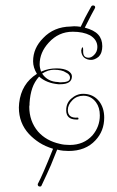

<svg xmlns="http://www.w3.org/2000/svg" viewBox="-20 -603 429 702"><path d="M126 79Q118 79 118 71Q118 69 119 68Q127 53 140.5 22Q154 -9 174 -59Q145 -68 124 -81.5Q103 -95 86 -113Q49 -153 49 -210L50 -226Q58 -297 115 -333Q101 -356 101 -379Q101 -427 138 -464Q177 -505 238 -506Q241 -506 244.5 -506.5Q248 -507 251 -507Q257 -507 262.5 -506.5Q268 -506 275 -505L291 -538Q296 -547 301.5 -557.5Q307 -568 314 -580Q316 -583 320 -583Q328 -583 328 -576L326 -571Q324 -567 320.5 -561Q317 -555 313 -547L290 -502Q324 -493 339 -476.5Q354 -460 354 -434Q354 -423 351 -413Q348 -403 340 -395Q326 -384 313 -384Q298 -384 287 -393Q277 -403 277 -419Q279 -430 282 -430Q284 -430 284 -421V-414Q284 -392 304 -392Q314 -392 324 -402Q336 -414 336 -431Q336 -458 309 -474Q284 -487 246 -487Q194 -487 158 -447Q125 -411 125 -368Q125 -356 130 -341Q146 -348 159.5 -350.5Q173 -353 187 -353Q213 -353 229 -344Q243 -335 243 -324Q243 -295 200 -295H193Q150 -299 123 -323Q106 -304 98 -280.5Q90 -257 88 -226V-220L87 -213Q87 -160 119 -122Q149 -88 199 -77Q214 -73 235 -73Q286 -73 318 -108Q345 -140 345 -181Q345 -210 331 -229Q313 -253 285 -253Q261 -253 245 -237Q228 -220 228 -201Q228 -170 264 -173Q267 -173 267 -169Q267 -166 264 -166H259Q222 -166 222 -200Q222 -226 240 -242Q260 -260 284 -260Q321 -260 343 -232Q361 -208 361 -173Q361 -124 329 -90Q293 -51 231 -51Q221 -51 211 -52Q201 -53 189 -56L166 1Q159 17 150.5 35.5Q142 54 132 75Q131 79 126 79ZM202 -302Q217 -302 226.5 -305.5Q236 -309 236 -319Q236 -331 221 -338Q207 -348 177 -348Q156 -348 134 -334Q154 -304 193 -303Q195 -302 202 -302Z"/></svg>

Font: Puppies Play
Style: Regular
Weight: 400
Designer: Robert E. Leuschke
Foundry: Robert E. Leuschke
Version: Version 1.010; ttfautohint (v1.8.3)